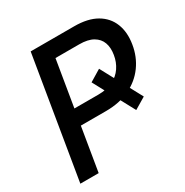

<svg xmlns="http://www.w3.org/2000/svg" viewBox="-167 -865 968 1002"><g transform="rotate(-30 317.0 -364.0)"><path d="M416.5 -470.7 546.4 -228.5 477.1 -187 347.2 -428.7ZM32.2 0 152.8 -727.5H415Q497.1 -727.5 548.6 -697.5Q600.1 -667.5 620.8 -614.7Q641.6 -562 630.4 -494.1Q619.6 -425.8 581.5 -373.3Q543.5 -320.8 481.7 -291Q419.9 -261.2 337.4 -261.2H148.9L164.6 -355.5H345.2Q397.5 -355.5 433.8 -373.3Q470.2 -391.1 491.7 -422.9Q513.2 -454.6 519.5 -494.6Q526.4 -535.6 515.1 -566.4Q503.9 -597.2 473.1 -615Q442.4 -632.8 390.6 -632.8H247.6L142.6 0Z"/></g></svg>

Font: Inter 20pt Medium
Style: Italic
Weight: 500
Italic angle: -9.3988°
Version: Version 4.001;git-66647c0bb